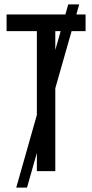

<svg xmlns="http://www.w3.org/2000/svg" viewBox="-20 -780 421 875"><path d="M341 -760 103 75H54L291 -760ZM232 0H148V-638H10V-714H370V-638H232Z"/></svg>

Font: Noto Sans ExtraCondensed
Style: Regular
Weight: 400
Width: 2
Designer: Monotype Design Team
Foundry: Monotype Imaging Inc.
Version: Version 2.013